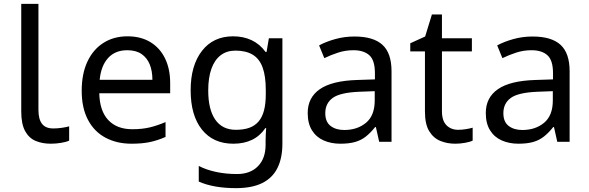

<svg xmlns="http://www.w3.org/2000/svg" viewBox="-20 -734 3050 994"><path d="M243 10Q199 10 164.5 -4.5Q130 -19 110 -55.5Q90 -92 90 -157V-714H179V-165Q179 -117 197.5 -93Q216 -69 256 -69Q278 -69 301.5 -72.5Q325 -76 338 -80V-6Q324 1 296.5 5.5Q269 10 243 10Z M640 -546Q709 -546 758.5 -516Q808 -486 834.5 -431.5Q861 -377 861 -304V-251H494Q496 -160 540.5 -112.5Q585 -65 665 -65Q716 -65 755.5 -74.5Q795 -84 837 -102V-25Q796 -7 756 1.5Q716 10 661 10Q585 10 526.5 -21Q468 -52 435.5 -113.5Q403 -175 403 -264Q403 -352 432.5 -415Q462 -478 515.5 -512Q569 -546 640 -546ZM639 -474Q576 -474 539.5 -433.5Q503 -393 496 -321H769Q769 -367 755 -401Q741 -435 712.5 -454.5Q684 -474 639 -474Z M1187 -546Q1240 -546 1282.5 -526Q1325 -506 1355 -465H1360L1372 -536H1442V9Q1442 85 1416 136.5Q1390 188 1337 214Q1284 240 1202 240Q1144 240 1095.5 231.5Q1047 223 1009 206V125Q1047 145 1098 156Q1149 167 1207 167Q1276 167 1315.5 126.5Q1355 86 1355 16V-5Q1355 -17 1356 -39.5Q1357 -62 1358 -71H1354Q1326 -30 1284.5 -10Q1243 10 1188 10Q1084 10 1025.5 -63Q967 -136 967 -267Q967 -395 1025.5 -470.5Q1084 -546 1187 -546ZM1199 -472Q1154 -472 1122.5 -448Q1091 -424 1074.5 -378Q1058 -332 1058 -266Q1058 -167 1094.5 -114.5Q1131 -62 1201 -62Q1242 -62 1271 -72.5Q1300 -83 1319 -105.5Q1338 -128 1347 -163Q1356 -198 1356 -246V-267Q1356 -340 1339.5 -385Q1323 -430 1288 -451Q1253 -472 1199 -472Z M1815 -545Q1913 -545 1960 -502Q2007 -459 2007 -365V0H1943L1926 -76H1922Q1899 -47 1874.5 -27.5Q1850 -8 1818.5 1Q1787 10 1742 10Q1694 10 1655.5 -7Q1617 -24 1595 -59.5Q1573 -95 1573 -149Q1573 -229 1636 -272.5Q1699 -316 1830 -320L1921 -323V-355Q1921 -422 1892 -448Q1863 -474 1810 -474Q1768 -474 1730 -461.5Q1692 -449 1659 -433L1632 -499Q1667 -518 1715 -531.5Q1763 -545 1815 -545ZM1841 -259Q1741 -255 1702.5 -227Q1664 -199 1664 -148Q1664 -103 1691.5 -82Q1719 -61 1762 -61Q1830 -61 1875 -98.5Q1920 -136 1920 -214V-262Z M2352 -62Q2372 -62 2393 -65.5Q2414 -69 2427 -73V-6Q2413 1 2387 5.5Q2361 10 2337 10Q2295 10 2259.5 -4.5Q2224 -19 2202 -55Q2180 -91 2180 -156V-468H2104V-510L2181 -545L2216 -659H2268V-536H2423V-468H2268V-158Q2268 -109 2291.5 -85.5Q2315 -62 2352 -62Z M2737 -545Q2835 -545 2882 -502Q2929 -459 2929 -365V0H2865L2848 -76H2844Q2821 -47 2796.5 -27.5Q2772 -8 2740.5 1Q2709 10 2664 10Q2616 10 2577.5 -7Q2539 -24 2517 -59.5Q2495 -95 2495 -149Q2495 -229 2558 -272.5Q2621 -316 2752 -320L2843 -323V-355Q2843 -422 2814 -448Q2785 -474 2732 -474Q2690 -474 2652 -461.5Q2614 -449 2581 -433L2554 -499Q2589 -518 2637 -531.5Q2685 -545 2737 -545ZM2763 -259Q2663 -255 2624.5 -227Q2586 -199 2586 -148Q2586 -103 2613.5 -82Q2641 -61 2684 -61Q2752 -61 2797 -98.5Q2842 -136 2842 -214V-262Z"/></svg>

Font: lbangla85
Style: Book
Weight: 400
Designer: Jelle Bosma - Monotype Design Team
Foundry: Monotype Imaging Inc.
Version: Version 2.003